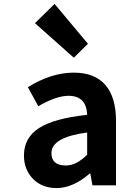

<svg xmlns="http://www.w3.org/2000/svg" viewBox="-20 -944 631 978"><path d="M268 14Q194 14 148 -33Q102 -80 102 -152Q102 -242 178.5 -291.5Q255 -341 424 -359Q420 -456 329 -456Q267 -456 175 -403L122 -500Q241 -574 356 -574Q462 -574 516.5 -511.5Q571 -449 571 -327V0H451L440 -60H437Q351 14 268 14ZM316 -101Q369 -101 424 -156V-269Q242 -245 242 -164Q242 -101 316 -101ZM356 -650 158 -826 258 -924 428 -721Z"/></svg>

Font: NotoSansHansBold
Style: Bold
Weight: 700
Designer: Ryoko NISHIZUKA  (kana & ideographs); Paul D. Hunt (Latin, Greek & Cyrillic); Wenlong ZHANG  (bopomofo); Sandoll Communi
Foundry: Adobe Systems Incorporated
Version: Version 1.00;December 8, 2021;FontCreator 13.0.0.2675 64-bit